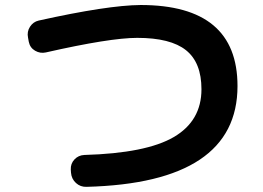

<svg xmlns="http://www.w3.org/2000/svg" viewBox="-20 -720 1040 759"><path d="M93.8 -554.7 90.8 -571.3Q85.9 -594.7 98.6 -614.3Q111.3 -633.8 132.8 -638.7Q405.3 -699.2 536.1 -700.2Q918.9 -700.2 918.9 -379.9Q918.9 2.9 322.3 18.6Q297.9 19.5 280.3 3.4Q262.7 -12.7 260.7 -37.1L259.8 -49.8Q258.8 -73.2 274.4 -89.8Q290 -106.4 313.5 -107.4Q557.6 -114.3 667 -178.2Q776.4 -242.2 776.4 -367.2Q776.4 -472.7 715.3 -521.5Q654.3 -570.3 522.5 -570.3Q415 -570.3 161.1 -512.7Q138.7 -507.8 118.7 -519.5Q98.6 -531.2 93.8 -554.7Z"/></svg>

Font: Rounded Mgen+ 1mn bold
Style: Bold
Weight: 700
Designer: [Source Han Sans]
Ryoko NISHIZUKA  (kana & ideographs); Paul D. Hunt (Latin, Greek & Cyrillic); Wenlong ZHANG  (bopomofo
Version: Version 1.059.20150602